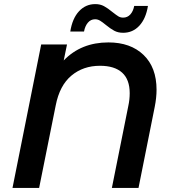

<svg xmlns="http://www.w3.org/2000/svg" viewBox="-20 -917 837 937"><path d="M744 -479Q744 -440 735 -395L656 0H526L606 -399Q613 -431 613 -462Q613 -529 576 -562.5Q539 -596 468 -596Q386 -596 328.5 -548Q271 -500 252 -403L171 0H41L181 -700H307L291 -622Q376 -710 509 -710Q617 -710 680.5 -649Q744 -588 744 -479ZM497 -795Q480 -809 468.5 -816Q457 -823 444 -823Q423 -823 409 -806.5Q395 -790 390 -763H323Q333 -827 365.5 -862Q398 -897 445 -897Q469 -897 487.5 -887Q506 -877 529 -858Q548 -843 558 -837Q568 -831 581 -831Q602 -831 616 -846.5Q630 -862 635 -888H702Q692 -826 660 -791.5Q628 -757 581 -757Q556 -757 537.5 -767Q519 -777 497 -795Z"/></svg>

Font: Montserrat Alternates SemiBold
Style: Italic
Weight: 600
Italic angle: -11.3°
Designer: Julieta Ulanovsky
Foundry: Julieta Ulanovsky
Version: Version 7.200